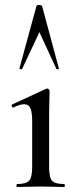

<svg xmlns="http://www.w3.org/2000/svg" viewBox="-20 -750 310 770"><path d="M49 0Q46 0 46 -6Q46 -12 49 -12Q85 -12 97 -25.5Q109 -39 109 -81V-265Q109 -300 102 -316Q95 -332 77 -332Q69 -332 58.5 -329Q48 -326 34 -319Q30 -318 27.5 -323.5Q25 -329 29 -331L165 -394Q168 -395 169 -395Q172 -395 175.5 -392Q179 -389 179 -385Q179 -376 178 -346Q177 -316 177 -267V-81Q177 -39 188.5 -25.5Q200 -12 237 -12Q240 -12 240 -6Q240 0 237 0Q219 0 194.5 -1Q170 -2 143 -2Q116 -2 92 -1Q68 0 49 0ZM216 -476Q218 -474 212.5 -472.5Q207 -471 206 -474L138 -621L69 -474Q68 -471 62.5 -472.5Q57 -474 58 -476L126 -725Q127 -730 137 -730Q147 -730 149 -725Z"/></svg>

Font: Cormorant Infant Light Medium
Style: Regular
Weight: 500
Version: Version 4.001